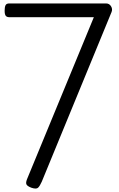

<svg xmlns="http://www.w3.org/2000/svg" viewBox="-20 -1081 692 1117"><path d="M162 11Q139 2 134 -8Q129 -18 137 -38L526 -981H34Q20 -981 13.5 -989Q7 -997 7 -1019Q7 -1039 12 -1050Q17 -1061 34 -1061H597Q616 -1061 626 -1044.5Q636 -1028 629 -1011L223 -24Q212 1 201.5 11Q191 21 162 11Z"/></svg>

Font: Playwrite AR
Style: Regular
Weight: 400
Designer: Veronika Burian, José Scaglione
Foundry: TypeTogether
Version: Version 1.002